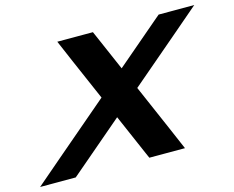

<svg xmlns="http://www.w3.org/2000/svg" viewBox="-198 -750 1144 937"><g transform="rotate(-15 374.0 -281.5)"><path d="M478.7 -294 578.6 -64 627.6 50H447.6L436.1 24L346.9 -181.5L106.1 24L75.6 50H-104.4L28.6 -64L298.1 -294L209 -499L160.1 -613H340.1L351.5 -587L429.9 -406.4L641.5 -587L672.1 -613H852.1L719 -499Z"/></g></svg>

Font: Nordica Plus
Style: NordicaClassicRgObl
Weight: 500
Version: Version 1.01